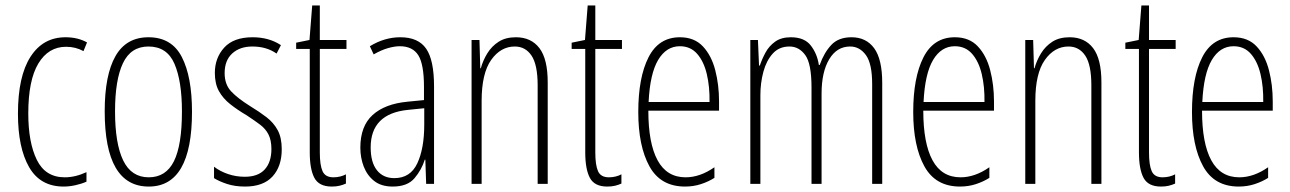

<svg xmlns="http://www.w3.org/2000/svg" viewBox="-20 -676 4745 706"><path d="M214 10Q128 10 87 -61.5Q46 -133 46 -258Q46 -395 92 -467Q138 -539 221 -539Q266 -539 300 -520L287 -488Q258 -504 223 -504Q158 -504 121 -442.5Q84 -381 84 -259Q84 -152 115.5 -88Q147 -24 218 -24Q257 -24 298 -43V-8Q280 0 257.5 5Q235 10 214 10Z M686 -265Q686 10 527 10Q365 10 365 -267Q365 -400 404.5 -469.5Q444 -539 526 -539Q611 -539 648.5 -466.5Q686 -394 686 -265ZM403 -267Q403 -148 433 -86Q463 -24 527 -24Q590 -24 619.5 -83Q649 -142 649 -266Q649 -378 621.5 -441.5Q594 -505 526 -505Q461 -505 432 -443.5Q403 -382 403 -267Z M1016 -127Q1016 -64 982 -27Q948 10 881 10Q844 10 815 0.5Q786 -9 767 -21V-63Q789 -46 818.5 -36Q848 -26 880 -26Q929 -26 953.5 -53Q978 -80 978 -128Q978 -160 967.5 -181Q957 -202 936.5 -217.5Q916 -233 887 -252Q853 -272 826.5 -293Q800 -314 785 -341Q770 -368 770 -408Q770 -463 804.5 -501Q839 -539 909 -539Q969 -539 1013 -510L997 -479Q960 -505 908 -505Q862 -505 834 -479.5Q806 -454 806 -407Q806 -366 829.5 -340.5Q853 -315 901 -285Q934 -265 960 -245Q986 -225 1001 -197.5Q1016 -170 1016 -127Z M1206 -24Q1219 -24 1231 -27Q1243 -30 1252 -35V-1Q1241 4 1228.5 7Q1216 10 1200 10Q1153 10 1136 -22Q1119 -54 1119 -116V-496H1069V-519L1118 -529L1128 -656H1156V-529H1254V-496H1156V-115Q1156 -69 1166 -46.5Q1176 -24 1206 -24Z M1452 -539Q1518 -539 1547 -497Q1576 -455 1576 -359V0H1547L1544 -89H1542Q1530 -51 1504 -20.5Q1478 10 1424 10Q1382 10 1356 -10.5Q1330 -31 1317.5 -63.5Q1305 -96 1305 -133Q1305 -212 1350 -253Q1395 -294 1478 -302L1539 -308V-356Q1539 -440 1518 -473Q1497 -506 1450 -506Q1431 -506 1406.5 -499Q1382 -492 1354 -476L1340 -506Q1394 -539 1452 -539ZM1480 -272Q1343 -258 1343 -134Q1343 -79 1366 -50Q1389 -21 1430 -21Q1489 -21 1514.5 -75.5Q1540 -130 1540 -218V-278Z M1877 -539Q1933 -539 1963.5 -499Q1994 -459 1994 -373V0H1957V-362Q1957 -438 1934.5 -471.5Q1912 -505 1873 -505Q1821 -505 1786 -455.5Q1751 -406 1751 -305V0H1714V-529H1743L1746 -425H1748Q1756 -454 1772 -480Q1788 -506 1813.5 -522.5Q1839 -539 1877 -539Z M2219 -24Q2232 -24 2244 -27Q2256 -30 2265 -35V-1Q2254 4 2241.5 7Q2229 10 2213 10Q2166 10 2149 -22Q2132 -54 2132 -116V-496H2082V-519L2131 -529L2141 -656H2169V-529H2267V-496H2169V-115Q2169 -69 2179 -46.5Q2189 -24 2219 -24Z M2480 -539Q2533 -539 2564.5 -505.5Q2596 -472 2610 -418Q2624 -364 2624 -303V-269H2364Q2364 -149 2398 -86.5Q2432 -24 2501 -24Q2554 -24 2607 -61V-22Q2585 -8 2557.5 1Q2530 10 2499 10Q2409 10 2368 -64.5Q2327 -139 2327 -264Q2327 -391 2364.5 -465Q2402 -539 2480 -539ZM2480 -506Q2430 -506 2400 -455.5Q2370 -405 2365 -301H2589Q2590 -357 2579 -403.5Q2568 -450 2543.5 -478Q2519 -506 2480 -506Z M3111 -539Q3165 -539 3194.5 -498.5Q3224 -458 3224 -371V0H3187V-367Q3187 -442 3164 -473.5Q3141 -505 3106 -505Q3057 -505 3029 -458Q3001 -411 3001 -332V0H2964V-354Q2964 -442 2941 -473.5Q2918 -505 2883 -505Q2845 -505 2821.5 -479Q2798 -453 2787 -412Q2776 -371 2776 -326V0H2739V-529H2767L2771 -435H2774Q2782 -459 2795 -483Q2808 -507 2830.5 -523Q2853 -539 2888 -539Q2938 -539 2961.5 -508.5Q2985 -478 2991 -437H2994Q3010 -482 3036.5 -510.5Q3063 -539 3111 -539Z M3491 -539Q3544 -539 3575.5 -505.5Q3607 -472 3621 -418Q3635 -364 3635 -303V-269H3375Q3375 -149 3409 -86.5Q3443 -24 3512 -24Q3565 -24 3618 -61V-22Q3596 -8 3568.5 1Q3541 10 3510 10Q3420 10 3379 -64.5Q3338 -139 3338 -264Q3338 -391 3375.5 -465Q3413 -539 3491 -539ZM3491 -506Q3441 -506 3411 -455.5Q3381 -405 3376 -301H3600Q3601 -357 3590 -403.5Q3579 -450 3554.5 -478Q3530 -506 3491 -506Z M3913 -539Q3969 -539 3999.5 -499Q4030 -459 4030 -373V0H3993V-362Q3993 -438 3970.5 -471.5Q3948 -505 3909 -505Q3857 -505 3822 -455.5Q3787 -406 3787 -305V0H3750V-529H3779L3782 -425H3784Q3792 -454 3808 -480Q3824 -506 3849.5 -522.5Q3875 -539 3913 -539Z M4255 -24Q4268 -24 4280 -27Q4292 -30 4301 -35V-1Q4290 4 4277.5 7Q4265 10 4249 10Q4202 10 4185 -22Q4168 -54 4168 -116V-496H4118V-519L4167 -529L4177 -656H4205V-529H4303V-496H4205V-115Q4205 -69 4215 -46.5Q4225 -24 4255 -24Z M4516 -539Q4569 -539 4600.5 -505.5Q4632 -472 4646 -418Q4660 -364 4660 -303V-269H4400Q4400 -149 4434 -86.5Q4468 -24 4537 -24Q4590 -24 4643 -61V-22Q4621 -8 4593.5 1Q4566 10 4535 10Q4445 10 4404 -64.5Q4363 -139 4363 -264Q4363 -391 4400.5 -465Q4438 -539 4516 -539ZM4516 -506Q4466 -506 4436 -455.5Q4406 -405 4401 -301H4625Q4626 -357 4615 -403.5Q4604 -450 4579.5 -478Q4555 -506 4516 -506Z"/></svg>

Font: Noto Sans Gurmukhi ExtraCondensed ExtraLight
Style: Regular
Weight: 200
Width: 2
Designer: Jelle Bosma - Monotype Design Team
Foundry: Monotype Imaging Inc.
Version: Version 2.004; ttfautohint (v1.8.4.7-5d5b)